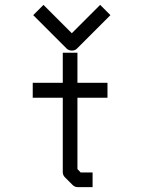

<svg xmlns="http://www.w3.org/2000/svg" viewBox="-20 -815 580 786"><path d="M297 -123 310 -109H359V-49H298Q286 -49 277 -58L246 -89Q237 -98 237 -110V-415H114V-476H237V-599H297V-476H420V-415H297ZM411 -774 432 -753 295 -616Q287 -608 275 -608Q261 -608 253 -616L116 -753L137 -774L158 -795L274 -679L390 -795Z"/></svg>

Font: 3270 Nerd Font Mono
Style: Regular
Weight: 400
Monospace: yes
Version: Version 3.0.1;Nerd Fonts 3.0.0